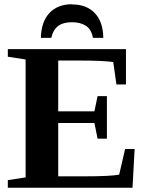

<svg xmlns="http://www.w3.org/2000/svg" viewBox="-20 -887 706 907"><path d="M17 -36 101 -49V-606L17 -619V-655H575V-488H530L515 -594Q463 -601 356 -601H255V-361H426L441 -433H485V-232H441L426 -306H255V-54H378Q501 -54 543 -62L571 -183H616L606 0H17ZM321 -867V-866Q388 -866 427 -826Q467 -785 468 -708H419Q412 -748 386 -765Q360 -782 320 -782Q280 -782 257 -766Q232 -749 222 -708H173Q175 -784 213 -825Q252 -867 321 -867Z"/></svg>

Font: Libra Serif Modern
Style: Bold
Weight: 700
Designer: Stefan Peev, Context Ltd
Foundry: Ascender Corporation
Version: Version 1.000